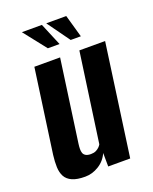

<svg xmlns="http://www.w3.org/2000/svg" viewBox="-126 -720 638 799"><g transform="rotate(-20 193.0 -320.5)"><path d="M112.1 7.3Q76.2 7.3 55.1 -2.1Q34 -11.6 24.6 -28.9Q15.3 -46.2 14.4 -70.2Q13.5 -94.2 17.2 -123.7L69.2 -495H183.2L132.2 -130.6Q130.6 -118.9 130.5 -108.6Q130.3 -98.4 133.1 -90.4Q135.9 -82.5 144 -77.8Q152 -73 166.5 -73Q180 -73 189.1 -77.5Q198.1 -82 204 -87.9Q209.9 -93.8 212.8 -99.3L268.5 -495H382.5L313.5 0H216.1L215.6 -59.9Q201.7 -28.3 172.7 -10.5Q143.8 7.3 112.1 7.3ZM294.4 -548.1H249.4L177.5 -648H266.1ZM200.1 -548.1H148.3L69.6 -648H158.2Z"/></g></svg>

Font: Alumni Sans SC Thin
Style: Italic
Weight: 100
Italic angle: -8°
Designer: Robert E. Leuschke
Foundry: Robert E. Leuschke
Version: Version 1.016